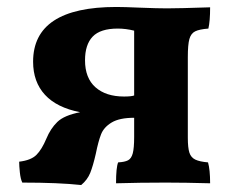

<svg xmlns="http://www.w3.org/2000/svg" viewBox="-20 -524 685 551"><path d="M577 -58Q583 -37 583 2Q511 0 456 0Q381 0 313 2Q313 -43 319 -58Q338 -59 347.5 -64Q357 -69 361 -84Q365 -99 365 -131V-186Q323 -186 300.5 -172.5Q278 -159 270 -138.5Q262 -118 255 -83Q247 -48 239 -28Q231 -8 213 7Q149 0 44 0Q39 -10 37 -29Q35 -48 35 -60Q69 -64 84.5 -79.5Q100 -95 113 -126Q125 -155 144.5 -174Q164 -193 210 -202Q143 -215 109 -252Q75 -289 75 -347Q75 -504 314 -504Q336 -504 382 -502Q432 -500 459 -500Q493 -500 583 -503Q583 -463 578 -442Q552 -440 540 -434Q528 -428 523.5 -412Q519 -396 519 -360V-129Q519 -100 523.5 -86Q528 -72 540.5 -66Q553 -60 577 -58ZM365 -250V-436Q341 -442 318 -442Q268 -442 246 -419Q224 -396 224 -351Q224 -300 254 -273.5Q284 -247 336 -247Q357 -247 365 -250Z"/></svg>

Font: Vollkorn SC
Style: Bold
Weight: 700
Designer: Friedrich Althausen
Foundry: Friedrich Althausen
Version: Version 4.015